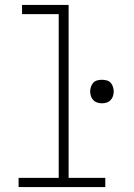

<svg xmlns="http://www.w3.org/2000/svg" viewBox="-20 -755 540 775"><path d="M55 0V-37H217V-698H69V-735H257V-37H405V0ZM391 -338Q382 -338 372.5 -341Q363 -344 356.5 -351Q350 -358 347 -367Q344 -376 344 -386Q344 -395 347 -404.5Q350 -414 356.5 -421Q363 -428 372.5 -430.5Q382 -433 391 -433Q401 -433 410.5 -430.5Q420 -428 426.5 -421Q433 -414 436 -404.5Q439 -395 439 -386Q439 -376 436 -367Q433 -358 426.5 -351Q420 -344 410.5 -341Q401 -338 391 -338Z"/></svg>

Font: Iosevka Curly Extralight
Style: Regular
Weight: 200
Monospace: yes
Designer: Belleve Invis
Foundry: Belleve Invis
Version: Version 22.1.2; ttfautohint (v1.8.4)